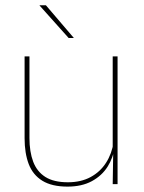

<svg xmlns="http://www.w3.org/2000/svg" viewBox="-20 -700 548 730"><path d="M73.5 -485.5H92V-175.5Q92 -123 106.2 -85.2Q120.5 -47.5 152.5 -27.2Q184.5 -7 238 -7Q288 -7 324.5 -26.8Q361 -46.5 383.2 -81.2Q405.5 -116 412 -160.5L421 -141.5H415.5Q411 -101 389.2 -66.5Q367.5 -32 329.2 -11.2Q291 9.5 237 9.5Q177 9.5 141 -12.8Q105 -35 89.2 -76.2Q73.5 -117.5 73.5 -174.5ZM408.5 -485.5H427V0H408.5L410.5 -127H408.5ZM260.5 -556 154.5 -680H130.5V-679L241 -555.5H260.5Z"/></svg>

Font: Anek Malayalam Medium Thin
Style: Regular
Weight: 250
Version: Version 1.003